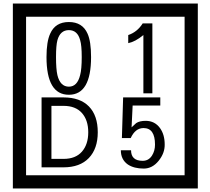

<svg xmlns="http://www.w3.org/2000/svg" viewBox="-20 -980 1195 1090"><path d="M1103 90H53V-960H1103ZM1028 15V-885H128V15ZM497 -656Q497 -442 371 -442Q244 -442 244 -656Q244 -744 265 -789Q294 -855 371 -855Q448 -855 477 -789Q497 -745 497 -656ZM444 -656Q444 -723 435 -752Q420 -809 371 -809Q322 -809 306 -752Q298 -723 298 -656Q298 -587 306 -553Q322 -488 371 -488Q419 -488 435 -554Q444 -587 444 -656ZM845 -450H794V-781Q748 -743 708 -735V-781Q759 -798 790 -847H845ZM535 -229Q535 -136 484.5 -83Q434 -30 340 -30H216V-427H340Q435 -427 485 -375.5Q535 -324 535 -229ZM481 -229Q481 -298 445 -338.5Q409 -379 341 -379H272V-78H341Q409 -78 445 -119Q481 -160 481 -229ZM915 -160Q916 -111 880.5 -67Q845 -23 796 -23Q741 -23 706 -46Q666 -74 666 -127H724Q724 -67 790 -67Q824 -67 843 -97Q860 -124 860 -159Q860 -253 795 -253Q748 -253 722 -196H672L679 -427H890V-381H733L727 -257Q740 -269 753 -281Q772 -294 807 -294Q859 -294 889 -252Q915 -215 915 -160Z"/></svg>

Font: Unicode BMP Fallback SIL
Style: Regular
Weight: 400
Foundry: NRSI, SIL International
Version: Version 5.1 Based on Unicode 5.1